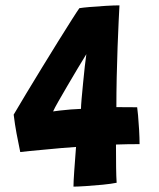

<svg xmlns="http://www.w3.org/2000/svg" viewBox="-20 -691 592 716"><path d="M500.5 -153.5Q478.5 -153.5 457 -153.2Q435.5 -153 412.5 -152Q412.5 -102 413 -66.5Q413.5 -31 415 -9.5Q396 -5.5 363.2 -2.2Q330.5 1 299.2 3Q268 5 254 5Q254 -13 256.8 -52.5Q259.5 -92 263.5 -143Q239.5 -141.5 208.2 -138.8Q177 -136 145.8 -133Q114.5 -130 90 -127.8Q65.5 -125.5 55.5 -124Q48 -159 41.8 -192.8Q35.5 -226.5 31 -263.5Q49 -294.5 77 -340.8Q105 -387 136.2 -438.2Q167.5 -489.5 196.8 -536.5Q226 -583.5 247.5 -617.2Q269 -651 276 -660.5Q287.5 -662.5 315.8 -665Q344 -667.5 375 -669.2Q406 -671 425.5 -671Q424.5 -653.5 422.5 -612Q420.5 -570.5 418.5 -516Q416.5 -461.5 415.2 -402.8Q414 -344 414 -291.5Q434 -291.5 459.5 -291.2Q485 -291 491.5 -291Q492.5 -286 494.8 -261.2Q497 -236.5 498.8 -206Q500.5 -175.5 500.5 -153.5ZM302 -489Q288 -466.5 269.2 -435Q250.5 -403.5 231.5 -371.2Q212.5 -339 197.8 -313Q183 -287 178 -275.5Q184.5 -276.5 203.2 -278.8Q222 -281 243.8 -282.8Q265.5 -284.5 282 -285Q282 -294.5 284.2 -321.2Q286.5 -348 289.8 -380.8Q293 -413.5 296.2 -443.2Q299.5 -473 302 -489Z"/></svg>

Font: Grandstander ExtraBold
Style: Regular
Weight: 800
Designer: Tyler Finck
Foundry: Etcetera Type Co
Version: Version 1.200; ttfautohint (v1.8.3)